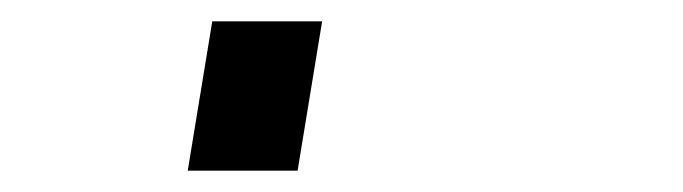

<svg xmlns="http://www.w3.org/2000/svg" viewBox="-20 60 640 180"><path d="M156 220 179 80H282L259 220Z"/></svg>

Font: Iosevka Curly SmBdExObl
Style: Regular
Weight: 600
Width: 7
Italic angle: -9°
Monospace: yes
Designer: Belleve Invis
Foundry: Belleve Invis
Version: Version 11.1.0; ttfautohint (v1.8.3)